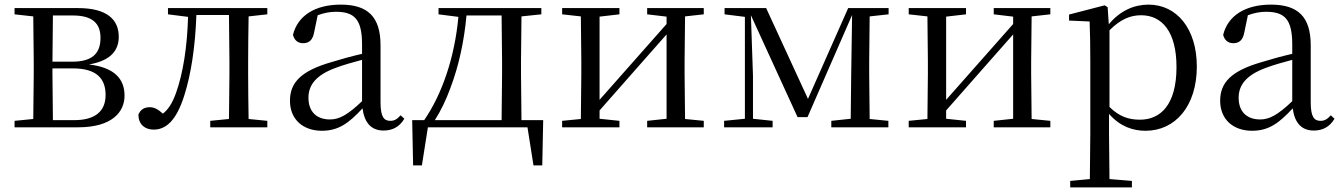

<svg xmlns="http://www.w3.org/2000/svg" viewBox="-20 -551 5806 831"><path d="M123 0H318C466 0 519 -67 519 -137C519 -210 475 -259 365 -272C465 -289 494 -338 494 -392C494 -467 442 -516 318 -516H43V-489L124 -480L126 -288V-229L124 -36L43 -28V0ZM209 -484H295C380 -484 415 -450 415 -387C415 -317 376 -284 292 -284H207ZM207 -255H295C399 -255 437 -210 437 -140C437 -71 394 -31 301 -31H209L207 -229Z M970 0H1137V-28L1056 -36C1055 -92 1054 -174 1054 -229V-288C1054 -342 1055 -424 1056 -480L1137 -489V-516H707V-489L794 -478C790 -348 773 -237 742 -149C726 -105 709 -78 685 -59C665 -77 649 -87 628 -87C605 -87 588 -77 579 -55C579 -14 606 10 645 10C699 10 744 -30 778 -139C807 -230 825 -349 830 -486H971L973 -288V-229L971 -36L890 -28V0Z M1640 14C1679 14 1709 -2 1730 -37L1714 -52C1698 -34 1686 -28 1669 -28C1642 -28 1627 -45 1627 -108V-355C1627 -479 1571 -531 1455 -531C1342 -531 1268 -482 1248 -400C1254 -377 1269 -364 1292 -364C1317 -364 1334 -377 1340 -413L1355 -485C1382 -495 1407 -500 1433 -500C1512 -500 1547 -470 1547 -359V-318C1503 -308 1456 -295 1414 -282C1282 -244 1235 -193 1235 -115C1235 -32 1294 15 1373 15C1445 15 1490 -18 1549 -82C1557 -22 1585 14 1640 14ZM1547 -113C1484 -53 1448 -34 1408 -34C1352 -34 1315 -66 1315 -128C1315 -183 1348 -226 1432 -257C1466 -270 1506 -281 1547 -292Z M1878 -489 1964 -478C1948 -305 1895 -146 1816 -31H1764L1768 165H1806L1832 0H2263L2289 165H2327L2331 -31H2237L2235 -229V-288L2237 -480L2323 -489V-516H1878ZM2151 -31H1862C1889 -73 1911 -120 1929 -169C1966 -266 1989 -374 1999 -484H2151L2153 -288V-229Z M2781 -489 2865 -479V-447L2705 -266L2575 -119V-479L2661 -489V-516H2413V-489L2494 -480L2496 -288V-229L2494 -36L2413 -28V0H2661V-28L2575 -37V-73L2730 -249L2865 -402V-37L2781 -28V0H3026V-28L2945 -36L2943 -229V-288L2945 -480L3026 -489V-516H2781Z M3204 0H3324V-28L3239 -37V-223L3230 -485L3432 -44H3475L3668 -486L3664 -222L3662 -37L3578 -28V0H3825V-28L3744 -36L3742 -229V-288L3744 -480L3826 -489V-516H3651L3477 -123L3296 -516H3116V-489L3204 -478V-37L3114 -28V0Z M4281 -489 4365 -479V-447L4205 -266L4075 -119V-479L4161 -489V-516H3913V-489L3994 -480L3996 -288V-229L3994 -36L3913 -28V0H4161V-28L4075 -37V-73L4230 -249L4365 -402V-37L4281 -28V0H4526V-28L4445 -36L4443 -229V-288L4445 -480L4526 -489V-516H4281Z M4938 15C5067 15 5160 -92 5160 -263C5160 -427 5073 -531 4951 -531C4890 -531 4829 -506 4779 -446L4774 -520L4761 -528L4607 -488V-462L4696 -458C4698 -408 4699 -355 4699 -287V27L4697 224L4612 232V260H4879V232L4782 224L4780 27V-58C4828 -3 4884 15 4938 15ZM4782 -420C4832 -470 4875 -485 4919 -485C5010 -485 5072 -413 5072 -261C5072 -95 5001 -33 4914 -33C4865 -33 4825 -46 4782 -88Z M5666 14C5705 14 5735 -2 5756 -37L5740 -52C5724 -34 5712 -28 5695 -28C5668 -28 5653 -45 5653 -108V-355C5653 -479 5597 -531 5481 -531C5368 -531 5294 -482 5274 -400C5280 -377 5295 -364 5318 -364C5343 -364 5360 -377 5366 -413L5381 -485C5408 -495 5433 -500 5459 -500C5538 -500 5573 -470 5573 -359V-318C5529 -308 5482 -295 5440 -282C5308 -244 5261 -193 5261 -115C5261 -32 5320 15 5399 15C5471 15 5516 -18 5575 -82C5583 -22 5611 14 5666 14ZM5573 -113C5510 -53 5474 -34 5434 -34C5378 -34 5341 -66 5341 -128C5341 -183 5374 -226 5458 -257C5492 -270 5532 -281 5573 -292Z"/></svg>

Font: Source Han Serif CN
Style: Regular
Weight: 400
Designer: Ryoko NISHIZUKA 西塚涼子 (kana & ideographs); Frank Grießhammer (Latin, Greek & Cyrillic); Wenlong ZHANG 张文龙 (bopomofo); San
Foundry: Adobe
Version: Version 2.003;hotconv 1.1.1;makeotfexe 2.6.0